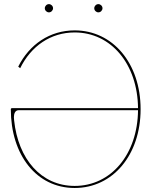

<svg xmlns="http://www.w3.org/2000/svg" viewBox="-20 -910 735 932"><path d="M197.5 -870C197.5 -859 207 -850 217.5 -850C228.5 -850 237.5 -859.5 237.5 -870C237.5 -881 228 -890 217.5 -890C206.5 -890 197.5 -880.5 197.5 -870ZM437.5 -870C437.5 -859 447 -850 457.5 -850C468.5 -850 477.5 -859.5 477.5 -870C477.5 -881 468 -890 457.5 -890C446.5 -890 437.5 -880.5 437.5 -870ZM650 -385H37.5C35.5 -385 32.5 -383.5 32.5 -380C32.5 -158 157 2.5 342.5 2.5C528 2.5 662.5 -158 662.5 -380C662.5 -602 528 -762.5 342.5 -762.5C222 -762.5 123 -695 68.5 -586.5L78 -579C130.5 -686 226 -752.5 342.5 -752.5C519.5 -752.5 648 -598.5 650 -385ZM650 -375C648 -161.5 519.5 -7.5 342.5 -7.5C179.5 -7.5 68 -138.5 48.5 -326C48.5 -328 47.5 -335.5 47.5 -341C47.5 -357.5 53 -375 70.5 -375Z"/></svg>

Font: Znikomit
Style: Regular
Weight: 100
Designer: gluk
Foundry: gluk
Version: Version 0.55